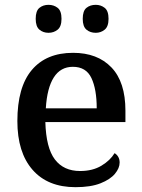

<svg xmlns="http://www.w3.org/2000/svg" viewBox="-20 -766 587 796"><path d="M293 10Q178 10 115 -62Q52 -134 52 -264Q52 -405 112 -476Q172 -547 283 -547Q384 -547 442 -486.5Q500 -426 500 -307V-260H168Q171 -153 207.5 -105Q244 -57 312 -57Q364 -57 400.5 -79Q437 -101 455 -131Q464 -126 470 -116Q476 -106 476 -92Q476 -69 456.5 -45.5Q437 -22 396.5 -6Q356 10 293 10ZM381 -317Q381 -396 359 -442.5Q337 -489 282 -489Q231 -489 203 -445Q175 -401 170 -317ZM377 -630Q354 -630 338.5 -643Q323 -656 323 -688Q323 -721 338.5 -733.5Q354 -746 377 -746Q398 -746 414 -733.5Q430 -721 430 -688Q430 -656 414 -643Q398 -630 377 -630ZM181 -630Q159 -630 143.5 -643Q128 -656 128 -688Q128 -721 143.5 -733.5Q159 -746 181 -746Q203 -746 219 -733.5Q235 -721 235 -688Q235 -656 219 -643Q203 -630 181 -630Z"/></svg>

Font: Noto Serif Tibetan Medium
Style: Regular
Weight: 500
Designer: Monotype Design Team
Foundry: Monotype Imaging Inc.
Version: Version 2.103; ttfautohint (v1.8.4.7-5d5b)